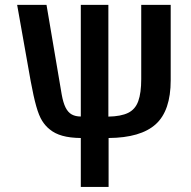

<svg xmlns="http://www.w3.org/2000/svg" viewBox="-20 -548 772 776"><path d="M418 -76.7Q468.8 -77.6 497.8 -91.8Q526.9 -106 538.8 -139.2Q550.8 -172.4 550.8 -228.5V-528.3H669.9V-223.6Q669.9 -100.6 609.4 -45.9Q548.8 8.8 418.9 9.8V207.5H306.6V9.8Q262.7 9.3 232.2 0.7Q201.7 -7.8 181.2 -24.9Q163.6 -38.6 150.4 -59.6Q137.2 -80.6 126.5 -118.7Q115.7 -156.7 104 -220.2L49.3 -528.3H168L229.5 -165.5Q235.4 -132.8 245.1 -113.3Q254.9 -93.8 270 -85.4Q285.2 -77.1 306.6 -77.1V-528.3H418Z"/></svg>

Font: Arimo SemiBold
Style: Regular
Weight: 600
Designer: Steve Matteson
Foundry: Monotype Imaging Inc.
Version: Version 1.33